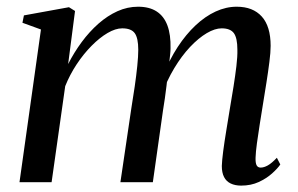

<svg xmlns="http://www.w3.org/2000/svg" viewBox="-20 -556 908 586"><path d="M209 -522.5 188 -360.5Q206 -396 229.5 -427.8Q253 -459.5 280.5 -483.8Q308 -508 338.5 -521.8Q369 -535.5 401.5 -535.5Q436 -535.5 458.2 -521Q480.5 -506.5 491 -478.2Q501.5 -450 500.5 -408Q500.5 -401 499.2 -388.5Q498 -376 496 -360.5Q494 -345 491.5 -328L478.5 -327Q497.5 -374.5 522.5 -412.8Q547.5 -451 576.8 -478.5Q606 -506 638 -520.8Q670 -535.5 702.5 -535.5Q752 -535.5 779 -505.5Q806 -475.5 806 -416Q806 -396.5 802.2 -367Q798.5 -337.5 793.2 -304Q788 -270.5 782.5 -237.5Q777.5 -208 772.8 -177Q768 -146 764.2 -119Q760.5 -92 760 -74.5Q759.5 -58.5 763.2 -51.5Q767 -44.5 775.5 -44.5Q785.5 -44.5 797.5 -51.2Q809.5 -58 825 -74.5L835.5 -54Q827 -41.5 810.2 -26.5Q793.5 -11.5 769.8 -0.5Q746 10.5 716 10.5Q697.5 10.5 684 4Q670.5 -2.5 663.8 -15.8Q657 -29 657 -49.5Q657.5 -65.5 661.2 -94.5Q665 -123.5 670.8 -158.5Q676.5 -193.5 682 -227Q687.5 -259.5 692.8 -292.2Q698 -325 701.5 -354.2Q705 -383.5 704.5 -404.5Q704.5 -440 693.8 -454.8Q683 -469.5 656.5 -469.5Q636 -469.5 611 -454.8Q586 -440 560.2 -412.8Q534.5 -385.5 511.8 -347.8Q489 -310 473 -264.5L492.5 -331.5Q490.5 -313.5 488.2 -294.2Q486 -275 483.2 -256Q480.5 -237 477.5 -219L446.5 0H347.5L381 -226.5Q386.5 -259 391.2 -292.2Q396 -325.5 399 -355Q402 -384.5 402 -404Q402 -440 391.2 -454.8Q380.5 -469.5 353 -469.5Q332.5 -469.5 308.2 -455.2Q284 -441 259.5 -416.2Q235 -391.5 214 -359.8Q193 -328 179 -293L137.5 0H39.5L105 -466L48.5 -486.5L53 -509L190.5 -534Z"/></svg>

Font: Merriweather 96pt
Style: Italic
Weight: 400
Italic angle: -7.8°
Version: Version 2.101